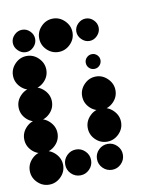

<svg xmlns="http://www.w3.org/2000/svg" viewBox="-95 -913 853 992"><g transform="rotate(-10 331.5 -417.0)"><path d="M416.7 -150.8Q444.2 -150.8 464.2 -130.8Q484.2 -110.8 484.2 -83.3Q484.2 -55 464.2 -35Q444.2 -15 416.7 -15Q388.3 -15 368.3 -35Q348.3 -55 348.3 -83.3Q348.3 -110.8 368.3 -130.8Q388.3 -150.8 416.7 -150.8ZM250 -150.8Q277.5 -150.8 297.5 -130.8Q317.5 -110.8 317.5 -83.3Q317.5 -55 297.5 -35Q277.5 -15 250 -15Q221.7 -15 201.7 -35Q181.7 -55 181.7 -83.3Q181.7 -110.8 201.7 -130.8Q221.7 -150.8 250 -150.8ZM83.3 -170.8Q118.3 -170.8 144.6 -144.6Q170.8 -118.3 170.8 -83.3Q170.8 -47.5 144.6 -21.7Q118.3 4.2 83.3 4.2Q47.5 4.2 21.7 -21.7Q-4.2 -47.5 -4.2 -83.3Q-4.2 -118.3 21.7 -144.6Q47.5 -170.8 83.3 -170.8ZM416.7 -337.5Q451.7 -337.5 477.9 -311.2Q504.2 -285 504.2 -250Q504.2 -214.2 477.9 -188.3Q451.7 -162.5 416.7 -162.5Q380.8 -162.5 355 -188.3Q329.2 -214.2 329.2 -250Q329.2 -285 355 -311.2Q380.8 -337.5 416.7 -337.5ZM83.3 -337.5Q118.3 -337.5 144.6 -311.2Q170.8 -285 170.8 -250Q170.8 -214.2 144.6 -188.3Q118.3 -162.5 83.3 -162.5Q47.5 -162.5 21.7 -188.3Q-4.2 -214.2 -4.2 -250Q-4.2 -285 21.7 -311.2Q47.5 -337.5 83.3 -337.5ZM416.7 -504.2Q451.7 -504.2 477.9 -477.9Q504.2 -451.7 504.2 -416.7Q504.2 -380.8 477.9 -355Q451.7 -329.2 416.7 -329.2Q380.8 -329.2 355 -355Q329.2 -380.8 329.2 -416.7Q329.2 -451.7 355 -477.9Q380.8 -504.2 416.7 -504.2ZM83.3 -504.2Q118.3 -504.2 144.6 -477.9Q170.8 -451.7 170.8 -416.7Q170.8 -380.8 144.6 -355Q118.3 -329.2 83.3 -329.2Q47.5 -329.2 21.7 -355Q-4.2 -380.8 -4.2 -416.7Q-4.2 -451.7 21.7 -477.9Q47.5 -504.2 83.3 -504.2ZM416.7 -544.2Q400 -544.2 388.8 -555.4Q377.5 -566.7 377.5 -583.3Q377.5 -599.2 389.2 -610.4Q400.8 -621.7 416.7 -621.7Q432.5 -621.7 443.8 -610.4Q455 -599.2 455 -583.3Q455 -567.5 443.8 -555.8Q432.5 -544.2 416.7 -544.2ZM83.3 -670.8Q118.3 -670.8 144.6 -644.6Q170.8 -618.3 170.8 -583.3Q170.8 -547.5 144.6 -521.7Q118.3 -495.8 83.3 -495.8Q47.5 -495.8 21.7 -521.7Q-4.2 -547.5 -4.2 -583.3Q-4.2 -618.3 21.7 -644.6Q47.5 -670.8 83.3 -670.8ZM375.4 -790.8Q393.3 -808.3 416.7 -808.3Q440 -808.3 457.5 -790.8Q475 -773.3 475 -750Q475 -726.7 457.5 -708.8Q440 -690.8 416.7 -690.8Q393.3 -690.8 375.4 -708.8Q357.5 -726.7 357.5 -750Q357.5 -773.3 375.4 -790.8ZM250 -837.5Q285 -837.5 311.2 -811.3Q337.5 -785 337.5 -750Q337.5 -714.2 311.2 -688.3Q285 -662.5 250 -662.5Q214.2 -662.5 188.3 -688.3Q162.5 -714.2 162.5 -750Q162.5 -785 188.3 -811.3Q214.2 -837.5 250 -837.5ZM42.1 -790.8Q60 -808.3 83.3 -808.3Q106.7 -808.3 124.2 -790.8Q141.7 -773.3 141.7 -750Q141.7 -726.7 124.2 -708.8Q106.7 -690.8 83.3 -690.8Q60 -690.8 42.1 -708.8Q24.2 -726.7 24.2 -750Q24.2 -773.3 42.1 -790.8Z"/></g></svg>

Font: 0xA000-Dots-Mono
Style: Dots-Mono
Weight: 400
Version: Version 0.1